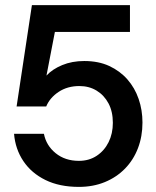

<svg xmlns="http://www.w3.org/2000/svg" viewBox="-20 -720 610 752"><path d="M289 12Q213 12 158 -15Q103 -42 71.5 -89Q40 -136 35 -196H152Q161 -150 198 -120Q235 -90 289 -90Q329 -90 359 -110Q389 -130 405.5 -163.5Q422 -197 422 -239Q422 -283 405 -315Q388 -347 358.5 -365Q329 -383 291 -383Q244 -383 209.5 -360Q175 -337 161 -303H45L105 -700H489V-595H195L162 -424Q185 -449 223.5 -465Q262 -481 310 -481Q366 -481 408 -461.5Q450 -442 479 -409Q508 -376 523 -332.5Q538 -289 538 -240Q538 -186 520.5 -140Q503 -94 470 -60Q437 -26 391 -7Q345 12 289 12Z"/></svg>

Font: DM Sans 9pt 36pt SemiBold
Style: Regular
Weight: 600
Version: Version 4.004;gftools[0.9.30]